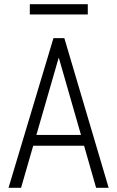

<svg xmlns="http://www.w3.org/2000/svg" viewBox="-20 -892 557 912"><path d="M152.8 -251H364.7L259.8 -616.2H258.3ZM379.4 -199.7H137.7L80.1 0H20.5L233.9 -710.9H285.6L496.1 0H436.5ZM397 -823.2H121.6V-872.1H397Z"/></svg>

Font: RobotoCondensed-Light
Style: Light
Weight: 300
Designer: Google
Version: Version 1.200311; 2013